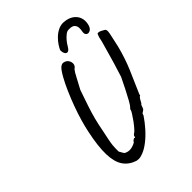

<svg xmlns="http://www.w3.org/2000/svg" viewBox="-254 -979 1165 1165"><g transform="rotate(-45 328.5 -397.0)"><path d="M223 55Q175 39 149.5 1.5Q124 -36 122 -103.5Q120 -171 142 -275Q149 -310 162 -355Q175 -400 192.5 -447.5Q210 -495 229.5 -539.5Q249 -584 268 -618Q291 -659 305 -670.5Q319 -682 331 -680Q352 -676 361.5 -661.5Q371 -647 369.5 -631Q368 -615 351 -604Q340 -591 322.5 -556.5Q305 -522 287 -490Q267 -432 252 -387.5Q237 -343 227 -304Q217 -265 209 -222Q200 -180 195 -154.5Q190 -129 188.5 -113.5Q187 -98 187 -86.5Q187 -75 187 -61Q195 -48 200 -38Q205 -28 213 -26Q230 -18 250 -20.5Q270 -23 291 -35Q296 -45 304 -49Q312 -53 312 -53Q314 -48 316.5 -50.5Q319 -53 320 -57Q319 -61 322 -64.5Q325 -68 329 -72Q337 -75 351.5 -91.5Q366 -108 381 -128.5Q396 -149 406.5 -166Q417 -183 417 -187Q417 -192 421 -196Q425 -200 430 -206Q435 -211 450.5 -238.5Q466 -266 484.5 -303Q503 -340 518 -371Q521 -382 529 -406.5Q537 -431 546.5 -463Q556 -495 565 -527.5Q574 -560 581.5 -585.5Q589 -611 591 -623Q593 -636 597 -644.5Q601 -653 602 -657Q609 -661 618.5 -658Q628 -655 637 -649.5Q646 -644 652 -641Q658 -633 657 -621Q656 -609 650.5 -584.5Q645 -560 635 -514Q614 -432 584.5 -363Q555 -294 521 -217Q521 -217 521 -216.5Q521 -216 521 -211Q509 -204 502 -190Q497 -181 493.5 -174.5Q490 -168 485 -165Q482 -156 479 -149Q476 -142 476 -142Q475 -137 469 -133Q463 -129 457 -125Q452 -123 451 -117Q450 -111 447 -107Q425 -74 396 -41.5Q367 -9 336 15Q305 39 278 49Q260 56 248.5 57Q237 58 223 55ZM546 -733Q549 -745 548.5 -761Q548 -777 537 -788.5Q526 -800 497 -799Q484 -800 469.5 -789Q455 -778 442 -762.5Q429 -747 420 -731Q406 -707 394 -706.5Q382 -706 376 -719Q370 -732 371 -747Q376 -759 388 -777.5Q400 -796 418.5 -814Q437 -832 460 -843Q483 -854 508 -852Q544 -849 567 -833Q590 -817 599 -793Q608 -769 602 -740Q596 -712 580.5 -703.5Q565 -695 553.5 -703Q542 -711 546 -733Z"/></g></svg>

Font: Caveat Medium
Style: Regular
Weight: 500
Designer: Pablo Impallari
Foundry: Pablo Impallari
Version: Version 2.000